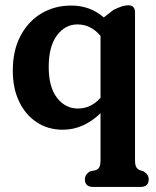

<svg xmlns="http://www.w3.org/2000/svg" viewBox="-20 -490 602 743"><path d="M341.5 233.5Q308.5 233.5 308.5 204Q308.5 184.5 329 173L350.5 168.5Q360 165 364.5 156.5Q369 148 369 128V-52Q338 -21.5 301.2 -4.8Q264.5 12 222.5 12Q166.5 12 122.8 -16.5Q79 -45 54.2 -96.5Q29.5 -148 29.5 -216.5Q29.5 -295 59.5 -351.5Q89.5 -408 140.5 -438.2Q191.5 -468.5 255.5 -468.5Q329 -468.5 381.5 -422.5L419 -451.5Q436 -460 450 -464.8Q464 -469.5 476.5 -469.5Q502.5 -469.5 502.5 -441.5V128Q502.5 148 507 156.2Q511.5 164.5 521 168.5L535 173Q555.5 185 555.5 204Q555.5 233.5 523 233.5ZM168.5 -231Q168.5 -152.5 200.8 -111.2Q233 -70 281.5 -70Q332 -70 369 -111.5V-351Q332 -395.5 279.5 -395.5Q232 -395.5 200.2 -352.8Q168.5 -310 168.5 -231Z"/></svg>

Font: Fraunces 72pt SuperSoft SemiBold
Style: Regular
Weight: 600
Version: Version 1.000;[b76b70a41]